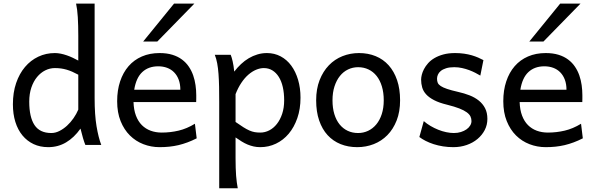

<svg xmlns="http://www.w3.org/2000/svg" viewBox="-20 -801 3290 1061"><path d="M412.6 -388.2Q394.5 -397.9 378.9 -404.8Q363.3 -411.6 348.1 -416Q333 -420.4 317.4 -422.6Q301.8 -424.8 283.2 -424.8Q255.4 -424.8 230 -412.1Q204.6 -399.4 184.8 -375.5Q165 -351.6 153.3 -317.1Q141.6 -282.7 141.6 -239.3Q141.6 -153.8 170.7 -109.9Q199.7 -65.9 263.7 -65.9Q286.1 -65.9 308.3 -77.1Q330.6 -88.4 350.3 -106.4Q370.1 -124.5 386.2 -147.7Q402.3 -170.9 412.6 -195.3ZM502.9 -258.8Q502.9 -166.5 513.4 -103.8Q523.9 -41 539.6 0H451.7Q446.3 -12.7 438.7 -37.8Q431.2 -63 424.8 -90.3Q389.6 -40.5 345.2 -14.2Q300.8 12.2 246.6 12.2Q201.7 12.2 165.8 -4.6Q129.9 -21.5 104.2 -52.5Q78.6 -83.5 64.9 -127.2Q51.3 -170.9 51.3 -224.6Q51.3 -289.6 69.1 -341.8Q86.9 -394 118.2 -430.9Q149.4 -467.8 191.7 -487.8Q233.9 -507.8 283.2 -507.8Q298.8 -507.8 315.7 -504.4Q332.5 -501 349.4 -495.1Q366.2 -489.3 382.3 -481.7Q398.4 -474.1 412.6 -466.3V-603Q412.6 -662.1 409.9 -706.3Q407.2 -750.5 400.4 -781.2H502.9Z M717.8 -236.8Q719.2 -193.8 731.2 -162.1Q743.2 -130.4 763.9 -109.6Q784.7 -88.9 812.7 -78.6Q840.8 -68.4 874 -68.4Q921.4 -68.4 966.8 -79.1Q1012.2 -89.8 1057.1 -117.2L1066.9 -36.6Q1041 -23.4 1016.1 -14.2Q991.2 -4.9 966.3 1Q941.4 6.8 915.8 9.5Q890.1 12.2 861.8 12.2Q814.9 12.2 772.5 -4.2Q730 -20.5 697.8 -52.5Q665.5 -84.5 646.5 -131.8Q627.4 -179.2 627.4 -241.7Q627.4 -302.2 643.8 -351.3Q660.2 -400.4 690.4 -435.3Q720.7 -470.2 764.2 -489Q807.6 -507.8 861.8 -507.8Q901.9 -507.8 932.6 -498.3Q963.4 -488.8 985.8 -471.9Q1008.3 -455.1 1023.4 -432.6Q1038.6 -410.2 1047.6 -384.3Q1056.6 -358.4 1060.5 -330.3Q1064.5 -302.2 1064.5 -274.9V-255.9Q1064.5 -243.7 1064 -236.8ZM854.5 -434.6Q800.8 -434.6 766.6 -403.1Q732.4 -371.6 721.7 -305.2H976.6Q976.6 -336.4 967.5 -360.6Q958.5 -384.8 942.1 -401.4Q925.8 -418 903.3 -426.3Q880.9 -434.6 854.5 -434.6ZM1054.2 -781.2 849.1 -571.3H771L941.9 -781.2Z M1281.7 -127Q1306.6 -109.4 1325 -97.9Q1343.3 -86.4 1358.4 -79.8Q1373.5 -73.2 1387.5 -70.8Q1401.4 -68.4 1418.5 -68.4Q1444.3 -68.4 1468 -80.6Q1491.7 -92.8 1510 -116Q1528.3 -139.2 1539.3 -172.1Q1550.3 -205.1 1550.3 -246.6Q1550.3 -287.1 1542.7 -320.1Q1535.2 -353 1520.5 -376.2Q1505.9 -399.4 1485.1 -412.1Q1464.4 -424.8 1438 -424.8Q1417 -424.8 1395 -415.5Q1373 -406.2 1352.3 -388.2Q1331.5 -370.1 1313.5 -343Q1295.4 -315.9 1281.7 -280.8ZM1254.9 -498Q1260.3 -485.4 1265.6 -462.2Q1271 -439 1274.4 -405.3Q1291.5 -427.7 1311.8 -446.8Q1332 -465.8 1354.7 -479.2Q1377.4 -492.7 1402.6 -500.2Q1427.7 -507.8 1455.1 -507.8Q1496.6 -507.8 1531 -489.5Q1565.4 -471.2 1589.6 -438.2Q1613.8 -405.3 1627.2 -360.1Q1640.6 -314.9 1640.6 -261.2Q1640.6 -198.7 1623 -148.2Q1605.5 -97.7 1575.4 -62Q1545.4 -26.4 1504.9 -7.1Q1464.4 12.2 1418.5 12.2Q1398.9 12.2 1381.6 8.3Q1364.3 4.4 1347.9 -2.4Q1331.5 -9.3 1315.4 -19.3Q1299.3 -29.3 1281.7 -41.5V73.2Q1281.7 102.5 1282.5 126.2Q1283.2 149.9 1284.7 169.9Q1286.1 189.9 1288.6 206.8Q1291 223.6 1293.9 239.3H1191.4V-236.8Q1191.4 -282.2 1190.7 -321Q1189.9 -359.9 1187.5 -392.3Q1185.1 -424.8 1180.2 -451.2Q1175.3 -477.5 1167 -498Z M1817.4 -246.6Q1817.4 -204.1 1827.6 -170.4Q1837.9 -136.7 1856.7 -113.5Q1875.5 -90.3 1901.4 -78.1Q1927.2 -65.9 1959 -65.9Q1988.3 -65.9 2014.2 -78.1Q2040 -90.3 2059.3 -113.5Q2078.6 -136.7 2089.6 -170.4Q2100.6 -204.1 2100.6 -246.6Q2100.6 -289.6 2090.3 -323.5Q2080.1 -357.4 2061.3 -381.1Q2042.5 -404.8 2016.4 -417.2Q1990.2 -429.7 1959 -429.7Q1929.2 -429.7 1903.3 -417.2Q1877.4 -404.8 1858.4 -381.1Q1839.4 -357.4 1828.4 -323.5Q1817.4 -289.6 1817.4 -246.6ZM1727.1 -246.6Q1727.1 -309.6 1746.1 -358.2Q1765.1 -406.7 1797.4 -440.2Q1829.6 -473.6 1872.6 -490.7Q1915.5 -507.8 1963.9 -507.8Q2014.2 -507.8 2055.9 -490.7Q2097.7 -473.6 2127.7 -440.2Q2157.7 -406.7 2174.3 -358.2Q2190.9 -309.6 2190.9 -246.6Q2190.9 -183.6 2171.9 -135.3Q2152.8 -86.9 2120.6 -54.2Q2088.4 -21.5 2045.4 -4.6Q2002.4 12.2 1954.1 12.2Q1903.8 12.2 1862.1 -4.6Q1820.3 -21.5 1790.3 -54.2Q1760.3 -86.9 1743.7 -135.3Q1727.1 -183.6 1727.1 -246.6Z M2634.3 -383.3Q2622.1 -390.6 2606.4 -398.7Q2590.8 -406.7 2572.5 -413.6Q2554.2 -420.4 2533.4 -425Q2512.7 -429.7 2490.2 -429.7Q2463.4 -429.7 2445.1 -423.8Q2426.8 -418 2415.8 -408.9Q2404.8 -399.9 2399.9 -388.4Q2395 -377 2395 -366.2Q2395 -353.5 2398.9 -343.8Q2402.8 -334 2415.3 -325.7Q2427.7 -317.4 2450.7 -309.6Q2473.6 -301.8 2512.2 -293Q2545.4 -285.6 2574.7 -274.2Q2604 -262.7 2626 -245.1Q2647.9 -227.5 2660.6 -202.9Q2673.3 -178.2 2673.3 -144Q2673.3 -110.8 2658.7 -82.5Q2644 -54.2 2618.7 -33Q2593.3 -11.7 2559.1 0.2Q2524.9 12.2 2485.4 12.2Q2455.6 12.2 2428 7.8Q2400.4 3.4 2376.2 -4.4Q2352.1 -12.2 2332 -22.5Q2312 -32.7 2297.4 -43.9L2321.8 -131.8Q2338.4 -117.2 2359.1 -105Q2379.9 -92.8 2401.9 -84Q2423.8 -75.2 2446 -70.6Q2468.3 -65.9 2487.8 -65.9Q2509.3 -65.9 2527.1 -71.5Q2544.9 -77.1 2557.9 -86.2Q2570.8 -95.2 2578.1 -107.2Q2585.4 -119.1 2585.4 -131.8Q2585.4 -145.5 2579.8 -157.5Q2574.2 -169.4 2559.3 -180.4Q2544.4 -191.4 2518.3 -201.7Q2492.2 -211.9 2451.2 -222.2Q2406.7 -232.9 2378.7 -247.6Q2350.6 -262.2 2334.7 -279.8Q2318.8 -297.4 2313 -317.9Q2307.1 -338.4 2307.1 -361.3Q2307.1 -372.6 2310.8 -387.7Q2314.5 -402.8 2323 -419.2Q2331.5 -435.5 2345.5 -451.4Q2359.4 -467.3 2380.4 -479.7Q2401.4 -492.2 2429.7 -500Q2458 -507.8 2495.1 -507.8Q2521.5 -507.8 2544.7 -504.4Q2567.9 -501 2587.2 -495.4Q2606.4 -489.7 2622.6 -482.7Q2638.7 -475.6 2651.4 -468.8Z M2851.6 -236.8Q2853 -193.8 2865 -162.1Q2877 -130.4 2897.7 -109.6Q2918.5 -88.9 2946.5 -78.6Q2974.6 -68.4 3007.8 -68.4Q3055.2 -68.4 3100.6 -79.1Q3146 -89.8 3190.9 -117.2L3200.7 -36.6Q3174.8 -23.4 3149.9 -14.2Q3125 -4.9 3100.1 1Q3075.2 6.8 3049.6 9.5Q3023.9 12.2 2995.6 12.2Q2948.7 12.2 2906.2 -4.2Q2863.8 -20.5 2831.5 -52.5Q2799.3 -84.5 2780.3 -131.8Q2761.2 -179.2 2761.2 -241.7Q2761.2 -302.2 2777.6 -351.3Q2793.9 -400.4 2824.2 -435.3Q2854.5 -470.2 2897.9 -489Q2941.4 -507.8 2995.6 -507.8Q3035.6 -507.8 3066.4 -498.3Q3097.2 -488.8 3119.6 -471.9Q3142.1 -455.1 3157.2 -432.6Q3172.4 -410.2 3181.4 -384.3Q3190.4 -358.4 3194.3 -330.3Q3198.2 -302.2 3198.2 -274.9V-255.9Q3198.2 -243.7 3197.8 -236.8ZM2988.3 -434.6Q2934.6 -434.6 2900.4 -403.1Q2866.2 -371.6 2855.5 -305.2H3110.4Q3110.4 -336.4 3101.3 -360.6Q3092.3 -384.8 3075.9 -401.4Q3059.6 -418 3037.1 -426.3Q3014.6 -434.6 2988.3 -434.6ZM3188 -781.2 2982.9 -571.3H2904.8L3075.7 -781.2Z"/></svg>

Font: Andika APac
Style: Regular
Weight: 400
Designer: Victor Gaultney, Annie Olsen, Julie Remington, Don Collingsworth, Eric Hays, Becca Hirsbrunner
Foundry: SIL International
Version: Version 5.000